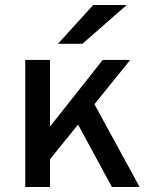

<svg xmlns="http://www.w3.org/2000/svg" viewBox="-20 -752 617 772"><path d="M141 -62V-192.5L393 -511H503.5ZM81.5 0V-511H181V0ZM430 0 272 -291.5 338 -372.5 541.5 0ZM213 -576 355 -732H489.5L311.5 -576Z"/></svg>

Font: Overpass Medium
Style: Regular
Weight: 500
Designer: Delve Withrington, Dave Bailey, Thomas Jockin
Foundry: Delve Fonts LLC
Version: Version 4.000